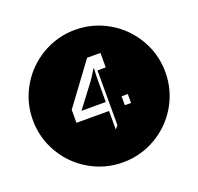

<svg xmlns="http://www.w3.org/2000/svg" viewBox="-155 -1015 1310 1269"><g transform="rotate(-20 500.0 -380.0)"><path d="M265 22Q160 -40 98 -145Q34 -254 34 -380Q34 -506 98 -615Q160 -720 265 -782Q374 -846 500 -846Q626 -846 735 -782Q840 -720 902 -615Q966 -506 966 -379.5Q966 -253 902 -144Q840 -39 734 23Q626 86 500 86Q374 86 265 22ZM528 -127H606V-265H683V-328H606V-645H512L272 -320V-265H528ZM357 -328 482 -493Q499 -517 527 -564H531Q528 -519 528 -460V-328ZM373 13Q208 13 208 -199V-543H299V-210Q299 -134 323 -100Q347 -66 394.5 -66Q442 -66 475 -87Q508 -108 548 -158V-543H639V0H563L556 -85H553Q468 13 373 13ZM278 -671V-735H574V-671Z"/></g></svg>

Font: Swei Fan Sans CJK TC
Style: Regular
Weight: 400
Version: Version 2.130